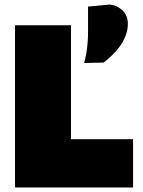

<svg xmlns="http://www.w3.org/2000/svg" viewBox="-20 -824 629 844"><path d="M46 0Q46 -55.5 46 -108.2Q46 -161 46 -229V-474Q46 -545.5 46 -600.5Q46 -655.5 46 -713H292Q292 -655.5 292 -600.5Q292 -545.5 292 -474V-269Q292 -201 292 -148.2Q292 -95.5 292 -40L210 -212H359Q404.5 -212 439.2 -212Q474 -212 504 -212Q534 -212 565 -212V0ZM350 -547Q356 -569 359.8 -591.8Q363.5 -614.5 365.2 -637.5Q367 -660.5 367 -684Q367 -712 367 -739.8Q367 -767.5 367 -795L462 -804Q494.5 -801 518.2 -778.5Q542 -756 542 -720Q542 -692 532.2 -667Q522.5 -642 506.8 -620.2Q491 -598.5 472.2 -580.8Q453.5 -563 436 -549Z"/></svg>

Font: Commissioner Thin Black
Style: Regular
Weight: 900
Version: Version 1.000